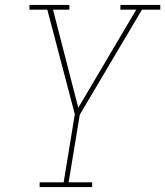

<svg xmlns="http://www.w3.org/2000/svg" viewBox="-20 -755 667 775"><path d="M352 0H140V-19H237L282 -294L171 -716H99V-735H260V-716H194L296 -320L530 -716H466V-735H627V-716H553L302 -292L257 -19H352Z"/></svg>

Font: Iosevka HT Thin Extended
Style: Italic
Weight: 100
Width: 7
Italic angle: -9°
Monospace: yes
Designer: Belleve Invis
Foundry: Belleve Invis
Version: Version 32.3.0; ttfautohint (v1.8.4)